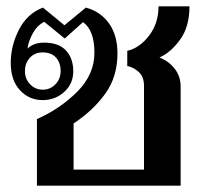

<svg xmlns="http://www.w3.org/2000/svg" viewBox="-20 -588 652 608"><path d="M97 -211Q170 -243 224.5 -297.5Q279 -352 279 -421Q279 -492 243 -518L185 -466L120 -519Q97 -507 83.5 -482Q70 -457 67 -434Q86 -453 120 -453Q166 -453 189 -428Q212 -403 212 -362Q212 -323 183.5 -297Q155 -271 115 -271Q72 -271 43 -302.5Q14 -334 14 -389Q14 -443 40 -494Q66 -545 116 -564L184 -508L252 -564Q299 -551 325.5 -513.5Q352 -476 352 -419Q352 -345 313.5 -291.5Q275 -238 213 -197V-51H436V-316Q436 -345 419.5 -360Q403 -375 383 -379V-427Q422 -436 452 -475Q482 -514 482 -568H580Q580 -503 550 -462Q520 -421 485 -406Q515 -394 533.5 -370Q552 -346 552 -314V0H97ZM172 -363Q172 -389 157.5 -405.5Q143 -422 115 -422Q90 -422 74.5 -405Q59 -388 59 -363Q59 -338 75.5 -321Q92 -304 115 -304Q139 -304 155.5 -321Q172 -338 172 -363Z"/></svg>

Font: Taviraj Medium
Style: Regular
Weight: 500
Designer: Katatrad Team
Foundry: CadsonDemak
Version: Version 1.030